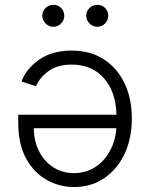

<svg xmlns="http://www.w3.org/2000/svg" viewBox="-20 -766 621 794"><path d="M276.6 -556.8Q353 -556.8 408.7 -521.1Q464.5 -485.4 494.9 -422.1Q525.2 -358.7 525.2 -275.9Q525.2 -193.2 494.9 -129.3Q464.5 -65.3 410.7 -28.9Q356.9 7.5 286.2 7.5Q226.9 7.5 174.2 -21.5Q121.4 -50.4 88.4 -109.7Q55.4 -169 55.4 -260.3V-291.5H461.6Q459.5 -386 409.8 -442.5Q360.1 -498.9 276.6 -498.9Q218.4 -498.9 181.5 -472.5Q144.5 -446 128.9 -409.4L68.9 -429Q87.4 -480.5 141 -518.6Q194.6 -556.8 276.6 -556.8ZM461.3 -235.8H120Q120 -183.2 141.2 -141.2Q162.3 -99.1 199.8 -74.6Q237.2 -50.1 286.2 -50.1Q335.9 -50.1 374.1 -75.3Q412.3 -100.5 435 -142.8Q457.7 -185 461.3 -235.8ZM200.3 -655.2Q182.2 -655.2 168.5 -669Q154.8 -682.9 154.8 -700.6Q154.8 -720.2 168.5 -733.1Q182.2 -746.1 200.3 -746.1Q219.8 -746.1 232.8 -733.1Q245.7 -720.2 245.7 -700.6Q245.7 -682.9 232.8 -669Q219.8 -655.2 200.3 -655.2ZM382.1 -655.2Q364 -655.2 350.3 -669Q336.6 -682.9 336.6 -700.6Q336.6 -720.2 350.3 -733.1Q364 -746.1 382.1 -746.1Q401.6 -746.1 414.6 -733.1Q427.6 -720.2 427.6 -700.6Q427.6 -682.9 414.6 -669Q401.6 -655.2 382.1 -655.2Z"/></svg>

Font: Inter UI Light
Style: Regular
Weight: 300
Designer: Rasmus Andersson
Foundry: rsms
Version: 3.2;8d6f07862